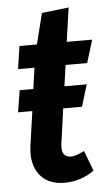

<svg xmlns="http://www.w3.org/2000/svg" viewBox="-51 -696 426 745"><g transform="rotate(-5 162.5 -323.0)"><path d="M297.9 -439.9H213.9L202.1 -357.9H289.1L263.2 -272.9H189.9L170.9 -136.2Q163.6 -84 205.1 -84Q222.7 -84 255.9 -101.1L286.1 -22Q233.9 15.1 170.9 15.1Q105.5 15.1 73.2 -27.1Q41 -69.3 50.8 -140.1L69.8 -272.9H14.2L27.8 -357.9H81.1L92.8 -439.9H28.8L42 -528.8H109.9L140.1 -648.9L245.1 -661.1L226.1 -528.8H325.2Z"/></g></svg>

Font: Fira Sans Compressed Medium
Style: Italic
Weight: 500
Width: 3
Italic angle: -8°
Designer: Carrois Corporate & Edenspiekermann AG
Foundry: Carrois Corporate GbR & Edenspiekermann AG
Version: Version 4.203;PS 004.203;hotconv 1.0.88;makeotf.lib2.5.64775